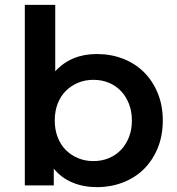

<svg xmlns="http://www.w3.org/2000/svg" viewBox="-20 -762 726 789"><path d="M649 -267Q649 -205 628.5 -154.5Q608 -104 572 -68Q536 -32 486 -12.5Q436 7 378 7Q323 7 277.5 -12Q232 -31 201 -69V0H82V-742H207V-469Q272 -540 378 -540Q436 -540 486 -520.5Q536 -501 572 -465Q608 -429 628.5 -378.5Q649 -328 649 -267ZM522 -267Q522 -304 510 -335Q498 -366 477 -388Q456 -410 427 -422Q398 -434 364 -434Q330 -434 301 -422Q272 -410 250.5 -388.5Q229 -367 217 -336Q205 -305 205 -267Q205 -229 217 -198Q229 -167 250.5 -145.5Q272 -124 301 -112Q330 -100 364 -100Q398 -100 427 -112Q456 -124 477 -146Q498 -168 510 -198.5Q522 -229 522 -267Z"/></svg>

Font: CMG Sans SemiBold
Style: Regular
Weight: 600
Designer: Julieta Ulanovsky
Foundry: Julieta Ulanovsky
Version: Version 7.200